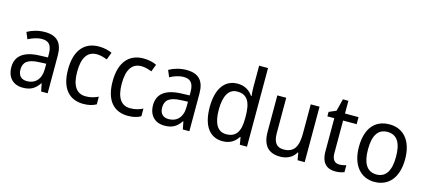

<svg xmlns="http://www.w3.org/2000/svg" viewBox="-58 -1272 3983 1793"><g transform="rotate(15 1933.0 -375.0)"><path d="M261 -546C197 -546 138 -528 93 -502L120 -438C162 -460 206 -476 253 -476C316 -476 349 -443 349 -357V-324L269 -321C117 -316 42 -256 42 -149C42 -49 101 10 193 10C270 10 312 -17 352 -75H355L370 0H433V-364C433 -486 380 -546 261 -546ZM281 -260 349 -263V-213C349 -111 293 -59 216 -59C164 -59 130 -87 130 -149C130 -218 170 -256 281 -260Z M779 10C829 10 870 0 903 -19V-93C868 -76 829 -64 782 -64C692 -64 647 -134 647 -266C647 -401 692 -471 785 -471C816 -471 855 -460 884 -448L911 -519C880 -535 833 -546 784 -546C648 -546 559 -455 559 -265C559 -78 645 10 779 10Z M1210 10C1260 10 1301 0 1334 -19V-93C1299 -76 1260 -64 1213 -64C1123 -64 1078 -134 1078 -266C1078 -401 1123 -471 1216 -471C1247 -471 1286 -460 1315 -448L1342 -519C1311 -535 1264 -546 1215 -546C1079 -546 990 -455 990 -265C990 -78 1076 10 1210 10Z M1631 -546C1567 -546 1508 -528 1463 -502L1490 -438C1532 -460 1576 -476 1623 -476C1686 -476 1719 -443 1719 -357V-324L1639 -321C1487 -316 1412 -256 1412 -149C1412 -49 1471 10 1563 10C1640 10 1682 -17 1722 -75H1725L1740 0H1803V-364C1803 -486 1750 -546 1631 -546ZM1651 -260 1719 -263V-213C1719 -111 1663 -59 1586 -59C1534 -59 1500 -87 1500 -149C1500 -218 1540 -256 1651 -260Z M2125 10C2197 10 2243 -23 2274 -71H2279L2291 0H2360V-760H2274V-545C2274 -524 2277 -489 2279 -467H2274C2243 -514 2195 -546 2125 -546C2004 -546 1928 -450 1928 -267C1928 -84 2003 10 2125 10ZM2141 -62C2057 -62 2016 -134 2016 -266C2016 -396 2056 -474 2140 -474C2241 -474 2275 -404 2275 -269V-248C2275 -123 2236 -62 2141 -62Z M2918 -536H2833V-255C2833 -129 2798 -63 2696 -63C2628 -63 2596 -106 2596 -195V-536H2510V-186C2510 -56 2565 10 2682 10C2744 10 2802 -16 2832 -71H2837L2849 0H2918Z M3235 -62C3190 -62 3164 -92 3164 -153V-468H3295V-536H3164V-659H3111L3081 -541L3012 -511V-468H3079V-148C3079 -30 3137 10 3216 10C3247 10 3281 3 3301 -6V-73C3284 -67 3258 -62 3235 -62Z M3817 -269C3817 -448 3728 -546 3594 -546C3451 -546 3370 -446 3370 -269C3370 -95 3458 10 3592 10C3734 10 3817 -95 3817 -269ZM3458 -269C3458 -400 3499 -473 3593 -473C3687 -473 3729 -400 3729 -269C3729 -138 3687 -62 3594 -62C3500 -62 3458 -138 3458 -269Z"/></g></svg>

Font: Noto Sans Myanmar UI SemiCondensed
Style: Regular
Weight: 400
Width: 4
Designer: Monotype Design Team
Foundry: Monotype Imaging Inc.
Version: Version 2.103